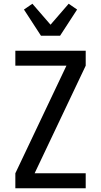

<svg xmlns="http://www.w3.org/2000/svg" viewBox="-20 -1006 540 1026"><path d="M62 0V-80L335 -655H62V-735H438V-655L165 -80H438V0ZM199 -815 108 -955 153 -986 250 -874 347 -986 392 -955 301 -815Z"/></svg>

Font: Iosevka SS10 Medium
Style: Regular
Weight: 500
Monospace: yes
Designer: Belleve Invis
Foundry: Belleve Invis
Version: Version 28.0.6; ttfautohint (v1.8.4)